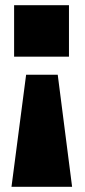

<svg xmlns="http://www.w3.org/2000/svg" viewBox="-20 -550 327 735"><path d="M34 -333V-530H244V-333ZM24 165 80 -264H201L256 165Z"/></svg>

Font: Morrison Black
Style: Regular
Weight: 900
Designer: Pablo Impallari, Rodrigo Fuenzalida (Modified by Dan O. Williams)
Version: Version 0.03;June 6, 2019;FontCreator 11.5.0.2425 64-bit; tt